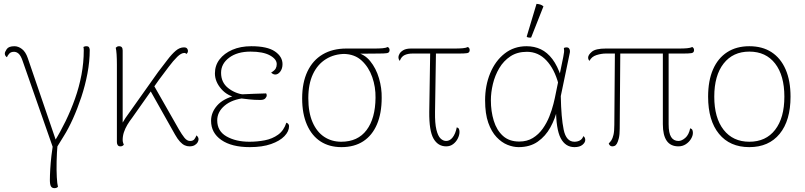

<svg xmlns="http://www.w3.org/2000/svg" viewBox="-20 -752 4178 997"><path d="M261 36 260 29 97 -437Q88 -463 77 -473Q66 -483 53 -483Q37 -483 28.5 -474Q20 -465 16 -455Q12 -457 8.5 -462Q5 -467 5 -474Q5 -482 15 -497Q25 -512 55 -512Q75 -512 94 -497.5Q113 -483 124 -451L280 5L262 -16Q293 -66 320.5 -122.5Q348 -179 369.5 -239.5Q391 -300 403 -363.5Q415 -427 415 -491Q415 -496 414.5 -501.5Q414 -507 413 -508Q415 -509 419 -510.5Q423 -512 428 -512Q440 -512 443 -505Q446 -498 446 -493Q446 -433 434 -370Q422 -307 402 -247Q382 -187 358.5 -135Q335 -83 311 -45ZM263 225Q250 225 244.5 215.5Q239 206 239 182Q239 160 241 126Q243 92 247 57Q251 22 255 -2L279 -4Q275 40 274 86Q273 132 275 168Q277 204 281 218Q277 222 272.5 223.5Q268 225 263 225Z M605 8Q596 8 591.5 2Q587 -4 587 -14V-417Q587 -447 585.5 -469.5Q584 -492 581 -504Q584 -507 588 -509.5Q592 -512 599 -512Q608 -512 612.5 -506.5Q617 -501 617 -490V-79L603 -71Q603 -91 617 -115.5Q631 -140 647 -161L801 -378Q828 -413 850 -442Q872 -471 892.5 -488.5Q913 -506 935 -506Q947 -506 951.5 -500Q956 -494 956 -488Q956 -482 953.5 -478Q951 -474 948 -472Q946 -474 943.5 -475.5Q941 -477 937 -477Q921 -477 900.5 -457Q880 -437 856 -405Q832 -373 805 -337L666 -140Q652 -122 641 -103.5Q630 -85 623.5 -65.5Q617 -46 617 -25Q617 -18 619 -11.5Q621 -5 623 0Q620 3 616 5.5Q612 8 605 8ZM964 8Q951 8 939 2.5Q927 -3 914.5 -16.5Q902 -30 889 -53L755 -291L774 -317L909 -80Q924 -54 937.5 -37Q951 -20 967 -20Q983 -20 990 -30Q997 -40 1000 -49Q1005 -45 1008 -40Q1011 -35 1011 -29Q1011 -21 1006 -12.5Q1001 -4 990.5 2Q980 8 964 8Z M1277 12Q1183 12 1129.5 -25Q1076 -62 1076 -125Q1076 -168 1107.5 -204Q1139 -240 1203 -256L1215 -244Q1162 -252 1129 -290Q1096 -328 1096 -371Q1096 -412 1120 -443.5Q1144 -475 1186.5 -493.5Q1229 -512 1285 -512Q1368 -512 1407.5 -485Q1447 -458 1447 -419Q1447 -396 1435.5 -380.5Q1424 -365 1409 -365Q1404 -365 1398.5 -367.5Q1393 -370 1388 -375Q1406 -386 1411.5 -396Q1417 -406 1417 -419Q1417 -445 1381.5 -464.5Q1346 -484 1281 -484Q1212 -484 1170 -452.5Q1128 -421 1128 -374Q1128 -324 1164.5 -295Q1201 -266 1250 -260L1252 -243Q1185 -236 1146.5 -203.5Q1108 -171 1108 -127Q1108 -71 1156.5 -43.5Q1205 -16 1275 -16Q1316 -16 1355 -23.5Q1394 -31 1424 -52.5Q1454 -74 1467 -115Q1475 -112 1478 -107Q1481 -102 1481 -97Q1481 -70 1457 -45Q1433 -20 1387.5 -4Q1342 12 1277 12ZM1332 -233Q1299 -233 1274 -236Q1249 -239 1231 -241V-262Q1268 -264 1299.5 -265Q1331 -266 1362 -267Q1365 -263 1365 -257Q1365 -249 1357.5 -241Q1350 -233 1332 -233Z M1753 12Q1690 12 1644.5 -17.5Q1599 -47 1574 -104Q1549 -161 1549 -241Q1549 -323 1576.5 -381Q1604 -439 1655.5 -469.5Q1707 -500 1779 -500H1928Q1949 -500 1966.5 -501.5Q1984 -503 1994 -508Q1996 -507 1999.5 -503Q2003 -499 2003 -492Q2003 -478 1989 -476Q1975 -474 1949 -474L1832 -473L1772 -472Q1716 -472 1672.5 -445Q1629 -418 1605 -367Q1581 -316 1581 -242Q1581 -168 1603 -117.5Q1625 -67 1663.5 -41.5Q1702 -16 1752 -16Q1838 -16 1883.5 -76.5Q1929 -137 1930 -244Q1931 -300 1913 -351.5Q1895 -403 1858.5 -437Q1822 -471 1765 -472L1823 -481Q1871 -473 1902 -435Q1933 -397 1948 -345.5Q1963 -294 1962 -244Q1962 -164 1937.5 -106.5Q1913 -49 1866.5 -18.5Q1820 12 1753 12Z M2297 8Q2254 8 2231 -32.5Q2208 -73 2209 -171L2214 -493H2244L2239 -171Q2238 -112 2246 -79Q2254 -46 2267.5 -33Q2281 -20 2297 -20Q2316 -20 2330.5 -38.5Q2345 -57 2352 -91Q2361 -88 2363.5 -81.5Q2366 -75 2366 -67Q2366 -51 2357.5 -33.5Q2349 -16 2333.5 -4Q2318 8 2297 8ZM2056 -436Q2049 -443 2049 -456Q2049 -462 2054.5 -472.5Q2060 -483 2074.5 -491.5Q2089 -500 2115 -500H2344Q2365 -500 2382.5 -501.5Q2400 -503 2410 -508Q2412 -507 2415.5 -503Q2419 -499 2419 -492Q2419 -478 2405 -476Q2391 -474 2365 -474Q2304 -474 2244 -474Q2184 -474 2123 -474Q2098 -474 2081 -466Q2064 -458 2056 -436Z M2673 12Q2645 12 2615 0Q2585 -12 2558.5 -40Q2532 -68 2515.5 -114.5Q2499 -161 2499 -231Q2499 -308 2525.5 -372Q2552 -436 2600.5 -474Q2649 -512 2714 -512Q2755 -512 2788.5 -496Q2822 -480 2848.5 -445Q2875 -410 2894 -352L2880 -316Q2859 -394 2817 -438.5Q2775 -483 2716 -483Q2666 -483 2630.5 -459.5Q2595 -436 2572.5 -398Q2550 -360 2539.5 -316Q2529 -272 2529 -231Q2529 -174 2544 -125Q2559 -76 2591.5 -46.5Q2624 -17 2676 -17Q2717 -17 2747 -35.5Q2777 -54 2798 -83.5Q2819 -113 2832.5 -147Q2846 -181 2854 -213Q2862 -245 2866 -267L2905 -457Q2908 -473 2909 -481.5Q2910 -490 2908 -502Q2910 -504 2913.5 -505Q2917 -506 2921 -506Q2931 -506 2935 -500.5Q2939 -495 2939.5 -488Q2940 -481 2938 -474L2892 -253Q2894 -141 2907 -78.5Q2920 -16 2963 -16Q2979 -16 2991.5 -23Q3004 -30 3009 -45Q3019 -39 3019 -25Q3019 -12 3004.5 0Q2990 12 2963 12Q2916 12 2891.5 -34.5Q2867 -81 2867 -193L2874 -185Q2863 -136 2838 -90.5Q2813 -45 2772.5 -16.5Q2732 12 2673 12ZM2738 -557Q2734 -556 2725.5 -557Q2717 -558 2715 -562L2766 -732Q2777 -731 2785.5 -728.5Q2794 -726 2802 -719Z M3503 8Q3462 8 3442 -21Q3422 -50 3422 -107V-493H3452V-107Q3452 -61 3465 -40.5Q3478 -20 3503 -20Q3520 -20 3538.5 -36Q3557 -52 3564 -86Q3573 -83 3575.5 -76.5Q3578 -70 3578 -62Q3578 -47 3568 -30.5Q3558 -14 3541 -3Q3524 8 3503 8ZM3160 8Q3146 8 3141 -7Q3149 -15 3155 -24Q3161 -33 3165.5 -51.5Q3170 -70 3170 -104L3173 -487L3201 -486L3198 -84Q3198 -53 3193.5 -34.5Q3189 -16 3183.5 -6.5Q3178 3 3171.5 5.5Q3165 8 3160 8ZM3041 -436Q3034 -443 3034 -453Q3034 -467 3053.5 -483.5Q3073 -500 3126 -500H3509Q3530 -500 3547.5 -501.5Q3565 -503 3575 -508Q3577 -507 3580.5 -503Q3584 -499 3584 -492Q3584 -478 3570 -476Q3556 -474 3530 -474Q3479 -474 3428.5 -474Q3378 -474 3328 -474Q3278 -474 3227.5 -474Q3177 -474 3126 -474Q3103 -474 3077.5 -466Q3052 -458 3041 -436Z M3871 12Q3770 12 3713.5 -57Q3657 -126 3657 -250Q3657 -333 3682.5 -391.5Q3708 -450 3756 -481Q3804 -512 3871 -512Q3939 -512 3986.5 -481Q4034 -450 4059.5 -391.5Q4085 -333 4085 -250Q4085 -126 4028.5 -57Q3972 12 3871 12ZM3871 -16Q3957 -16 4005 -78Q4053 -140 4053 -250Q4053 -360 4005 -422Q3957 -484 3871 -484Q3786 -484 3737.5 -422Q3689 -360 3689 -250Q3689 -140 3737.5 -78Q3786 -16 3871 -16Z"/></svg>

Font: Arima Thin
Style: Regular
Weight: 100
Designer: Joana Correia and Natanael Gama
Foundry: NDISCOVER
Version: Version 1.101;gftools[0.9.23]